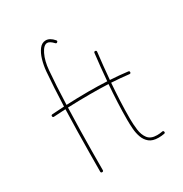

<svg xmlns="http://www.w3.org/2000/svg" viewBox="-184 -934 1034 1084"><g transform="rotate(-30 333.5 -392.0)"><path d="M330.1 -422.9Q392.6 -422.9 451.2 -419.9Q454.6 -463.9 459.2 -507.6Q463.9 -551.3 468.8 -594.7Q469.7 -603 478 -602.1Q486.3 -601.1 485.4 -592.8Q480.5 -549.3 475.8 -505.9Q471.2 -462.4 467.8 -418.9Q528.3 -415.5 582 -408.7Q590.3 -407.7 589.4 -399.4Q588.4 -391.1 580.1 -392.1Q552.7 -395.5 524.2 -397.9Q495.6 -400.4 466.3 -401.9Q461.9 -345.2 459.2 -288.1Q456.5 -231 456.5 -173.3Q456.5 -136.2 461.2 -99.9Q465.8 -63.5 484.1 -39.6Q502.4 -15.6 543.5 -15.6Q560.5 -15.6 578.1 -19Q585.9 -21 587.9 -12.2Q589.8 -4.4 581.1 -2.4Q562 1 543.5 1Q505.4 1 484.4 -16.1Q463.4 -33.2 453.9 -59.8Q444.3 -86.4 442.1 -116.7Q439.9 -147 439.9 -173.3Q439.9 -231.4 442.6 -288.6Q445.3 -345.7 449.7 -402.8Q419.9 -404.3 390.1 -404.8Q360.4 -405.3 330.1 -405.3Q257.3 -405.3 185.1 -402.3Q182.6 -331.1 181.2 -258.1Q179.7 -185.1 179.2 -118.2Q178.7 -51.3 178.7 2Q178.7 10.3 169.9 10.3Q161.6 10.3 161.6 2Q161.6 -50.8 162.4 -117.7Q163.1 -184.6 164.3 -257.3Q165.5 -330.1 168 -401.4Q128.9 -399.9 90.8 -397Q83 -396 82 -404.8Q81.1 -412.6 89.8 -413.6Q130.4 -416.5 168.5 -418.5Q170.9 -480.5 174.1 -537.4Q177.2 -594.2 181.2 -640.1Q184.6 -677.7 194.8 -712.9Q205.1 -748 222.7 -771Q240.2 -793.9 265.6 -793.9Q292 -793.9 317.4 -764.6Q323.2 -757.8 316.9 -752.4Q310.1 -746.6 304.7 -752.9Q282.2 -777.3 265.6 -777.3Q242.2 -777.3 222.4 -736.8Q202.6 -696.3 197.8 -638.2Q193.8 -593.3 190.7 -536.9Q187.5 -480.5 185.5 -419.4Q221.2 -420.9 257.3 -421.9Q293.5 -422.9 330.1 -422.9Z"/></g></svg>

Font: Mikhak-DS2-FD Thin
Style: Regular
Weight: 100
Designer: Amin Abedi
Version: Version 3.2